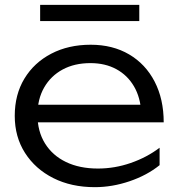

<svg xmlns="http://www.w3.org/2000/svg" viewBox="-20 -761 736 794"><path d="M372 13Q275 13 200.5 -24.5Q126 -62 83.5 -128.5Q41 -195 41 -282Q41 -370 81 -436Q121 -502 192 -539Q263 -576 355 -576Q446 -576 514 -536Q582 -496 619.5 -423.5Q657 -351 657 -255H111V-328H618L564 -295Q561 -358 534 -404Q507 -450 461 -475Q415 -500 354 -500Q288 -500 239 -473.5Q190 -447 162.5 -399Q135 -351 135 -286Q135 -218 166 -168Q197 -118 253 -91Q309 -64 385 -64Q454 -64 520.5 -87Q587 -110 640 -150V-78Q588 -36 516 -11.5Q444 13 372 13ZM146 -674V-741H556V-674Z"/></svg>

Font: Unbounded Light
Style: Regular
Weight: 300
Designer: Luke Prowse, Jean-Baptiste Morizot, Fátima Lázaro, Florian Runge
Foundry: NaN
Version: Version 1.700